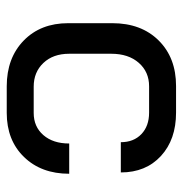

<svg xmlns="http://www.w3.org/2000/svg" viewBox="-6 -542 555 584"><g transform="rotate(90 272.0 -249.5)"><path d="M50 -179V-313Q50 -401 102.5 -454Q155 -507 241 -507H322Q404 -507 454 -461Q504 -415 504 -339H412Q412 -378 387.5 -401.5Q363 -425 322 -425H242Q198 -425 170.5 -393.5Q143 -362 143 -310V-182Q143 -133 171 -103.5Q199 -74 243 -74H323Q365 -74 390.5 -103.5Q416 -133 416 -182H508Q508 -97 457 -44.5Q406 8 323 8H242Q156 8 103 -43.5Q50 -95 50 -179Z"/></g></svg>

Font: Bai Jamjuree Medium
Style: Regular
Weight: 500
Version: Version 1.000; ttfautohint (v1.6)